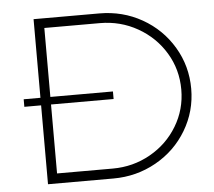

<svg xmlns="http://www.w3.org/2000/svg" viewBox="-51 -754 904 810"><g transform="rotate(-5 401.5 -349.5)"><path d="M757 -349Q757 -254 709 -173.5Q661 -93 578 -46.5Q495 0 397 0H120V-334H49V-366H120V-699H398Q497 -699 579 -652.5Q661 -606 709 -525.5Q757 -445 757 -349ZM715 -349Q715 -434 672.5 -504.5Q630 -575 557 -616.5Q484 -658 397 -658H162V-366H427V-334H162V-42H398Q484 -42 557 -83Q630 -124 672.5 -194.5Q715 -265 715 -349Z"/></g></svg>

Font: TypoPRO Montserrat
Style: Regular
Weight: 275
Designer: Julieta Ulanovsky
Foundry: Julieta Ulanovsky
Version: Version 6.001